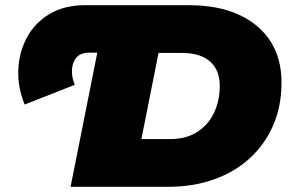

<svg xmlns="http://www.w3.org/2000/svg" viewBox="-20 -720 1116 740"><path d="M75 -317Q48 -383 50.5 -450Q53 -517 83 -574Q113 -631 170 -665.5Q227 -700 309 -700H708Q819 -700 899 -664Q979 -628 1022 -561.5Q1065 -495 1065 -403Q1065 -310 1032.5 -236Q1000 -162 941.5 -109Q883 -56 803 -28Q723 0 627 0H252L355 -517H322Q278 -517 263.5 -479.5Q249 -442 268 -393ZM525 -184H635Q698 -184 740.5 -211.5Q783 -239 805 -285.5Q827 -332 827 -389Q827 -450 789.5 -483Q752 -516 681 -516H591Z"/></svg>

Font: Montserrat Black
Style: Italic
Weight: 900
Italic angle: -11.3°
Designer: Julieta Ulanovsky
Foundry: Julieta Ulanovsky
Version: Version 9.000; ttfautohint (v1.8.4.7-5d5b)